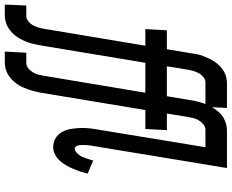

<svg xmlns="http://www.w3.org/2000/svg" viewBox="-136 -670 990 821"><g transform="rotate(90 359.5 -260.0)"><path d="M-31 215 -27 123H18Q30 123 41 114Q52 105 58 93.5Q64 82 67.5 70Q71 58 73 45L145 -386H74L79 -478H160L177 -580Q179 -594 181.5 -607Q184 -620 189 -633Q194 -646 200 -658.5Q206 -671 214 -683Q222 -695 232.5 -705Q243 -715 255 -722Q267 -729 280.5 -732Q294 -735 307 -735H411L408 -671Q416 -685 426.5 -697.5Q437 -710 450.5 -718.5Q464 -727 478.5 -731Q493 -735 508 -735H668L575 -171Q574 -165 573 -159Q572 -153 571 -147Q570 -141 570 -135Q570 -129 569.5 -123Q569 -117 569.5 -111.5Q570 -106 571 -100.5Q572 -95 575.5 -89.5Q579 -84 584 -84Q592 -84 599 -89.5Q606 -95 611.5 -102Q617 -109 620 -116.5Q623 -124 626 -132Q629 -140 631.5 -148Q634 -156 636 -163L692 -139Q688 -123 683 -108Q678 -93 671.5 -77.5Q665 -62 656.5 -47.5Q648 -33 637 -20.5Q626 -8 610.5 0Q595 8 579 8Q558 8 541.5 -1.5Q525 -11 515 -28Q505 -45 501.5 -64.5Q498 -84 497 -104Q496 -124 498 -144.5Q500 -165 504 -186L579 -643H504Q492 -643 481 -634Q470 -625 463.5 -613.5Q457 -602 454 -590Q451 -578 449 -565L435 -478H506L501 -386H420L346 60Q343 74 340 87Q337 100 332.5 113Q328 126 322.5 138.5Q317 151 308.5 163Q300 175 289.5 185Q279 195 267 202Q255 209 241.5 212Q228 215 215 215H170L175 123H219Q231 123 242 114Q253 105 259.5 93.5Q266 82 269 70Q272 58 274 45L346 -386H218L144 60Q141 74 138.5 87Q136 100 131.5 113Q127 126 121 138.5Q115 151 107 163Q99 175 88 185Q77 195 65 202Q53 209 39.5 212Q26 215 13 215ZM361 -478 378 -580Q380 -596 384.5 -612Q389 -628 394 -643H302Q290 -643 279 -634Q268 -625 262 -613.5Q256 -602 252.5 -590Q249 -578 247 -565L233 -478Z"/></g></svg>

Font: Iosevka Etoile Semibold
Style: Italic
Weight: 600
Italic angle: -9°
Designer: Belleve Invis
Foundry: Belleve Invis
Version: Version 22.1.2; ttfautohint (v1.8.4)